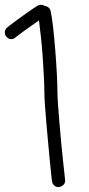

<svg xmlns="http://www.w3.org/2000/svg" viewBox="-30 -765 371 802"><path d="M210 -379.9Q210 -361.3 212.4 -327.1Q214.8 -293 218.3 -252.4Q221.7 -211.9 225.6 -169.4Q229.5 -127 233.4 -92.3Q237.3 -57.6 239.7 -34.7Q242.2 -11.7 242.2 -10.7Q242.2 0 234.9 7.3Q227.5 14.6 214.8 16.6Q204.1 16.6 196.3 9.8Q188.5 2.9 187.5 -7.8Q186.5 -10.7 184.1 -34.2Q181.6 -57.6 178.2 -92.8Q174.8 -127.9 170.9 -169.9Q167 -211.9 163.6 -252Q160.2 -292 157.7 -326.2Q155.3 -360.4 155.3 -379.9Q155.3 -406.2 153.3 -445.3Q151.4 -484.4 148.4 -526.4Q145.5 -568.4 141.1 -609.4Q136.7 -650.4 132.8 -679.7Q113.3 -666 95.2 -653.3Q77.1 -640.6 64 -630.9Q50.8 -621.1 43 -615.2L34.2 -608.4Q27.3 -601.6 17.6 -601.6Q4.9 -601.6 -2.9 -611.3Q-9.8 -618.2 -9.8 -628.9Q-9.8 -640.6 -2 -648.4Q-1 -649.4 10.7 -658.7Q22.5 -668 40.5 -681.2Q58.6 -694.3 81.1 -710.4Q103.5 -726.6 127 -741.2Q133.8 -745.1 141.6 -745.1Q149.4 -745.1 157.2 -740.2Q166 -739.3 172.9 -733.4Q179.7 -727.5 181.6 -718.8Q187.5 -691.4 192.4 -646Q197.3 -600.6 201.2 -550.8Q205.1 -501 207.5 -454.6Q210 -408.2 210 -379.9Z"/></svg>

Font: Coming Soon
Style: Regular
Weight: 400
Designer: Dathan Boardman
Foundry: Open Window
Version: Version 1.002